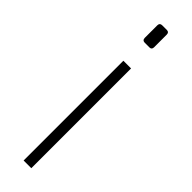

<svg xmlns="http://www.w3.org/2000/svg" viewBox="-255 -727 724 724"><g transform="rotate(45 107.0 -365.0)"><path d="M82 -650V-717Q82 -730 95 -730H120Q132 -730 132 -717V-650Q132 -637 120 -637H95Q82 -637 82 -650ZM86 -532H127V0H86Z"/></g></svg>

Font: Exo ExtraLight
Style: Regular
Weight: 275
Designer: Natanael Gama
Foundry: Natanael Gama
Version: Version 1.500; ttfautohint (v1.6)